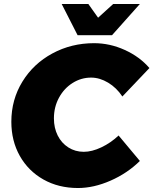

<svg xmlns="http://www.w3.org/2000/svg" viewBox="-20 -931 771 965"><path d="M731 -589 595 -446Q566 -490 523.5 -515.5Q481 -541 438 -541Q388 -541 345 -514Q302 -487 276.5 -440Q251 -393 251 -336Q251 -288 270 -250Q289 -212 323.5 -190Q358 -168 401 -168Q442 -168 489.5 -190.5Q537 -213 576 -250L683 -122Q620 -60 535.5 -23Q451 14 372 14Q274 14 198 -29Q122 -72 79.5 -147.5Q37 -223 37 -319Q37 -430 92.5 -520.5Q148 -611 243.5 -662.5Q339 -714 453 -714Q532 -714 607 -680Q682 -646 731 -589ZM549 -911H683L543 -754H370L290 -911H424L473 -842Z"/></svg>

Font: Gontserrat ExtraBold
Style: Italic
Weight: 800
Italic angle: -11.3°
Designer: Julieta Ulanovsky
Foundry: Julieta Ulanovsky
Version: Version 6.001